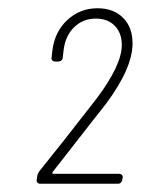

<svg xmlns="http://www.w3.org/2000/svg" viewBox="-20 -902 341 465"><path d="M69 -467 70 -474Q70 -479 75 -487Q123 -546 213 -662Q275 -744 275 -793Q275 -822 258 -839.5Q241 -857 212 -857Q181 -857 159.5 -836Q138 -815 134 -780L132 -763Q132 -759 129 -756Q126 -753 121 -753H114Q109 -753 106.5 -756Q104 -759 105 -763L107 -781Q113 -826 143.5 -854Q174 -882 216 -882Q255 -882 278 -859Q301 -836 301 -797Q301 -737 237 -651L204 -609L108 -486Q105 -481 110 -481H268Q273 -481 275.5 -478Q278 -475 277 -471L276 -467Q276 -463 273 -460Q270 -457 266 -457H77Q73 -457 70.5 -460Q68 -463 69 -467Z"/></svg>

Font: Barlow Semi Condensed Thin
Style: Italic
Weight: 250
Width: 4
Italic angle: -7°
Designer: Jeremy Tribby
Foundry: Tribby Type
Version: Version 1.408